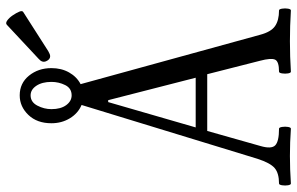

<svg xmlns="http://www.w3.org/2000/svg" viewBox="-186 -740 928 599"><g transform="rotate(-90 277.5 -441.0)"><path d="M4 3Q0 3 -1.5 -6Q-3 -15 -1.5 -24.5Q0 -34 4 -34Q36 -34 52 -47.5Q68 -61 81 -101L249 -650Q223 -661 207.5 -686.5Q192 -712 192 -744Q192 -789 218 -816Q244 -843 279 -843Q317 -843 340.5 -814Q364 -785 364 -744Q364 -713 350.5 -689Q337 -665 314 -653L468 -93Q477 -59 495 -46.5Q513 -34 544 -34Q548 -34 549.5 -24.5Q551 -15 549.5 -6Q548 3 544 3Q496 0 448 0Q400 0 353 3Q349 3 347.5 -6Q346 -15 347.5 -24.5Q349 -34 353 -34Q385 -34 390.5 -46.5Q396 -59 387 -93L345 -258H168L121 -92Q111 -58 123 -46Q135 -34 175 -34Q179 -34 180.5 -24.5Q182 -15 180.5 -6Q179 3 175 3Q133 0 90 0Q48 0 4 3ZM279 -681Q301 -681 311 -701Q321 -721 321 -744Q321 -773 309 -791Q297 -809 279 -809Q258 -809 247 -788Q236 -767 236 -744Q236 -715 248.5 -698Q261 -681 279 -681ZM179 -294H334L264 -567H258ZM401 -748Q391 -748 385.5 -760.5Q380 -773 393 -784L499 -883Q504 -888 512.5 -882Q521 -876 528.5 -865Q536 -854 540 -844.5Q544 -835 539 -832L417 -754Q413 -752 409 -750Q405 -748 401 -748Z"/></g></svg>

Font: Junicode Two Beta Condensed
Style: Regular
Weight: 400
Width: 3
Designer: Peter S. Baker
Foundry: Briery Creek Software
Version: Version 1.053; ttfautohint (v1.8.4)